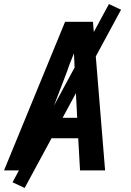

<svg xmlns="http://www.w3.org/2000/svg" viewBox="-26 -843 646 950"><path d="M-6 0 296 -735H434L494 0H370L361 -159H179L118 0ZM356 -260 344 -490Q343 -512 342 -534.5Q341 -557 340 -579Q331 -557 322 -534.5Q313 -512 306 -490L218 -260ZM96 87 36 59 513 -823 573 -795Z"/></svg>

Font: Iosevka Extended
Style: Bold Italic
Weight: 700
Width: 7
Italic angle: -9°
Monospace: yes
Designer: Belleve Invis
Foundry: Belleve Invis
Version: Version 32.5.0; ttfautohint (v1.8.4)